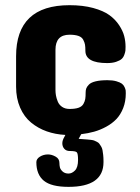

<svg xmlns="http://www.w3.org/2000/svg" viewBox="-20 -520 540 740"><path d="M248 -386.2Q193.8 -386.2 193.8 -328.1V-172.9Q193.8 -162.6 195.6 -152.3Q197.3 -142.1 202.4 -129.2Q207.5 -116.2 219.2 -108.2Q231 -100.1 248 -100.1Q269.5 -100.1 282.7 -104.7Q295.9 -109.4 301.5 -119.4Q307.1 -129.4 308.6 -138.7Q310.1 -147.9 310.1 -164.1Q310.1 -172.4 312.5 -179.2Q314.9 -186 322.8 -194.1Q330.6 -202.1 348.6 -206.5Q366.7 -210.9 394 -210.9Q414.1 -210.9 428.5 -206.8Q442.9 -202.6 449.7 -197.5Q456.5 -192.4 460.2 -184.1Q463.9 -175.8 464.4 -171.1Q464.8 -166.5 464.8 -160.2Q464.8 -128.9 454.8 -103.5Q444.8 -78.1 428.5 -61Q412.1 -43.9 389.2 -31.5Q366.2 -19 342.8 -12.5Q319.3 -5.9 293 -2.9L283.2 15.1Q289.1 15.6 300.3 16.4Q311.5 17.1 316.4 17.6Q321.3 18.1 330.1 19Q338.9 20 343 21.7Q347.2 23.4 353.5 26.6Q359.9 29.8 362.8 33.9Q365.7 38.1 369.6 44.2Q373.5 50.3 375 58.3Q376.5 66.4 377.7 77.1Q378.9 87.9 378.9 101.1V105Q378.9 200.2 244.1 200.2Q177.7 200.2 148.9 176.5Q120.1 152.8 120.1 105Q120.1 92.3 134 83.7Q147.9 75.2 165 75.2Q179.2 75.2 194.1 83.5Q209 91.8 209 107.9Q209 117.2 210.9 125.2Q212.9 133.3 221.4 141.1Q230 148.9 244.1 148.9Q257.3 148.9 269 137Q280.8 125 280.8 96.2Q280.8 71.8 275.9 66.9Q271 62 249 62Q235.4 62 227.8 53.5Q220.2 44.9 220.2 32.2Q220.2 21 228 7.8L231.9 0Q193.4 -2 160.2 -13.7Q127 -25.4 100.1 -47.4Q73.2 -69.3 57.6 -105Q42 -140.6 42 -186V-303.2Q42 -500 248 -500Q299.3 -500 338.9 -489.3Q378.4 -478.5 401.4 -461.9Q424.3 -445.3 439 -423.1Q453.6 -400.9 458.7 -380.9Q463.9 -360.8 463.9 -339.8Q463.9 -330.6 463.4 -325Q462.9 -319.3 459.2 -309.1Q455.6 -298.8 448.7 -292.7Q441.9 -286.6 427.5 -281.7Q413.1 -276.9 393.1 -276.9Q309.1 -276.9 309.1 -324.2Q309.1 -339.4 307.6 -347.9Q306.2 -356.4 300.8 -366.7Q295.4 -377 282.2 -381.6Q269 -386.2 248 -386.2Z"/></svg>

Font: Concert One
Style: Regular
Weight: 400
Designer: Johan Kallas, Mihkel Virkus
Foundry: Johan Kallas, Mihkel Virkus
Version: Version 1.003